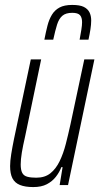

<svg xmlns="http://www.w3.org/2000/svg" viewBox="-20 -751 403 779"><path d="M115 8Q82 8 61 -0.5Q40 -9 30.5 -27.5Q21 -46 21 -77Q21 -97 25.5 -125.5Q30 -154 37 -188L105 -510H147L82 -198Q73 -159 68.5 -131.5Q64 -104 64 -84Q64 -62 70 -50Q76 -38 90.5 -34Q105 -30 127 -30Q162 -30 184.5 -48Q207 -66 222 -97Q237 -128 247 -167Q257 -206 266 -247L322 -510H363L256 0H222L234 -73H229Q221 -52 206.5 -33.5Q192 -15 170 -3.5Q148 8 115 8ZM160 -590Q166 -621 172.5 -646.5Q179 -672 190.5 -691Q202 -710 221.5 -720.5Q241 -731 273 -731Q304 -731 320 -723Q336 -715 343 -701Q350 -687 350 -668Q350 -652 347 -632.5Q344 -613 339 -590H303Q307 -612 310 -630Q313 -648 313 -661Q313 -680 304.5 -689.5Q296 -699 273 -699Q247 -699 233 -687Q219 -675 211.5 -651Q204 -627 196 -590Z"/></svg>

Font: Saira ExtraCondensed ExtraLight
Style: Italic
Weight: 250
Width: 2
Italic angle: -12°
Designer: Hector Gatti with collaboration of the Omnibus-Type team
Foundry: Omnibus-Type
Version: Version 1.101